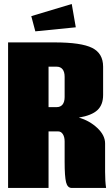

<svg xmlns="http://www.w3.org/2000/svg" viewBox="-20 -930 555 950"><path d="M154.8 -774.9 134.8 -850.1 335 -910.2 355 -794.9ZM220.2 -600.1V-399.9H259.8Q279.3 -399.9 289.6 -412.8Q299.8 -425.8 299.8 -450.2V-549.8Q299.8 -574.2 289.6 -587.2Q279.3 -600.1 259.8 -600.1ZM20 -720.2H250Q381.3 -720.2 435.8 -693.1Q490.2 -666 490.2 -600.1V-460Q490.2 -411.6 462.2 -385.3Q434.1 -358.9 370.1 -348.1Q422.9 -333 461.4 -296.9Q500 -260.7 500 -220.2V-80.1Q500 -33.2 504.9 0H335Q314 0 306.9 -28.1Q299.8 -56.2 299.8 -129.9V-230Q299.8 -252.4 291 -266.1Q282.2 -279.8 268.1 -279.8H220.2V0H20Z"/></svg>

Font: Mikodacs
Style: Regular
Weight: 400
Designer: gluk (gluksza@wp.pl)
Foundry: gluk (gluksza@wp.pl)
Version: Version 0.28